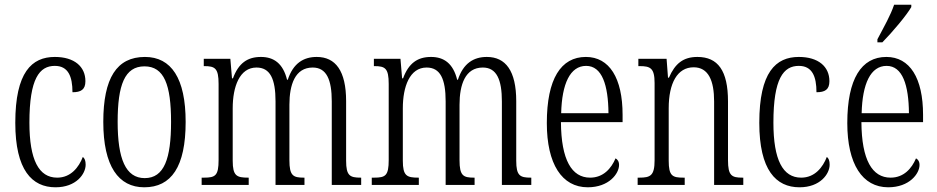

<svg xmlns="http://www.w3.org/2000/svg" viewBox="-20 -786 3983 816"><path d="M216 10C304 10 344 -47 344 -86C344 -103 340 -113 332 -119C315 -75 281 -31 223 -31C145 -31 105 -106 105 -265C105 -453 148 -506 213 -506C270 -506 288 -461 288 -394C324 -394 343 -405 343 -441C343 -503 296 -544 213 -544C115 -544 45 -479 45 -264C45 -63 116 10 216 10Z M593 10C708 10 769 -77 769 -268C769 -453 708 -544 596 -544C476 -544 419 -454 419 -268C419 -79 484 10 593 10ZM595 -29C514 -29 480 -111 480 -268C480 -425 510 -504 594 -504C678 -504 707 -425 707 -268C707 -112 678 -29 595 -29Z M837 0H1037V-31H1035C986 -31 969 -38 969 -103V-326C969 -417 998 -499 1070 -499C1128 -499 1151 -451 1151 -355V0H1274V-31H1271C1226 -31 1210 -39 1210 -105V-341C1210 -426 1234 -499 1309 -499C1368 -499 1390 -447 1390 -355V0H1515V-31H1513C1467 -31 1451 -39 1451 -103V-356C1451 -485 1406 -544 1326 -544C1270 -544 1226 -517 1203 -447H1200C1183 -516 1144 -544 1089 -544C1032 -544 994 -518 970 -453H966L959 -536H846V-505H848C894 -505 909 -496 909 -429V-106C909 -39 895 -31 847 -31H837Z M1560 0H1760V-31H1758C1709 -31 1692 -38 1692 -103V-326C1692 -417 1721 -499 1793 -499C1851 -499 1874 -451 1874 -355V0H1997V-31H1994C1949 -31 1933 -39 1933 -105V-341C1933 -426 1957 -499 2032 -499C2091 -499 2113 -447 2113 -355V0H2238V-31H2236C2190 -31 2174 -39 2174 -103V-356C2174 -485 2129 -544 2049 -544C1993 -544 1949 -517 1926 -447H1923C1906 -516 1867 -544 1812 -544C1755 -544 1717 -518 1693 -453H1689L1682 -536H1569V-505H1571C1617 -505 1632 -496 1632 -429V-106C1632 -39 1618 -31 1570 -31H1560Z M2478 10C2568 10 2611 -48 2611 -85C2611 -100 2604 -109 2596 -113C2578 -70 2544 -31 2488 -31C2410 -31 2365 -106 2364 -267H2626V-298C2626 -454 2570 -544 2470 -544C2364 -544 2304 -451 2304 -263C2304 -89 2368 10 2478 10ZM2566 -305H2365C2368 -430 2403 -506 2471 -506C2539 -506 2565 -424 2566 -305Z M2690 0H2890V-31H2884C2838 -31 2822 -38 2822 -103V-326C2822 -433 2859 -500 2928 -500C2991 -500 3015 -443 3015 -355V0H3139V-31H3135C3090 -31 3074 -39 3074 -105V-355C3074 -486 3031 -544 2944 -544C2884 -544 2849 -516 2823 -456H2819L2813 -536H2693V-505H2698C2744 -505 2762 -497 2762 -433V-105C2762 -39 2744 -31 2697 -31H2690Z M3378 10C3466 10 3506 -47 3506 -86C3506 -103 3502 -113 3494 -119C3477 -75 3443 -31 3385 -31C3307 -31 3267 -106 3267 -265C3267 -453 3310 -506 3375 -506C3432 -506 3450 -461 3450 -394C3486 -394 3505 -405 3505 -441C3505 -503 3458 -544 3375 -544C3277 -544 3207 -479 3207 -264C3207 -63 3278 10 3378 10Z M3709 -619V-606H3730C3774 -651 3833 -721 3853 -756V-766H3780C3765 -721 3738 -674 3709 -619ZM3755 10C3845 10 3888 -48 3888 -85C3888 -100 3881 -109 3873 -113C3855 -70 3821 -31 3765 -31C3687 -31 3642 -106 3641 -267H3903V-298C3903 -454 3847 -544 3747 -544C3641 -544 3581 -451 3581 -263C3581 -89 3645 10 3755 10ZM3843 -305H3642C3645 -430 3680 -506 3748 -506C3816 -506 3842 -424 3843 -305Z"/></svg>

Font: Noto Serif Lao ExtraCondensed Light
Style: Regular
Weight: 300
Width: 2
Designer: Monotype Design Team
Foundry: Monotype Imaging Inc.
Version: Version 2.003